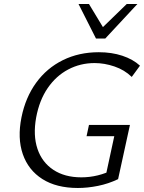

<svg xmlns="http://www.w3.org/2000/svg" viewBox="-20 -927 719 956"><path d="M368 9Q261 9 191 -35.5Q121 -80 93.5 -159.5Q66 -239 87 -343Q107 -442 160 -515Q213 -588 293 -627.5Q373 -667 472 -667Q536 -667 589 -649.5Q642 -632 677 -600L636 -544Q600 -579 550 -596Q500 -613 451 -613Q380 -613 319.5 -581Q259 -549 217.5 -488.5Q176 -428 160 -342Q144 -253 166.5 -186Q189 -119 245.5 -81.5Q302 -44 385 -44Q427 -44 467.5 -54Q508 -64 547 -84L503 -36L549 -249H411L423 -305H627L568 -35Q520 -12 468 -1.5Q416 9 368 9ZM458 -735 477 -777 611 -907H664L504 -735ZM458 -735 371 -907H423L501 -778L504 -735Z"/></svg>

Font: Ysabeau
Style: Italic
Weight: 400
Italic angle: -12°
Designer: Christian Thalmann (Catharsis Fonts)
Version: Version 2.000;gftools[0.9.27.dev2+g8671c4b]